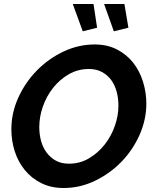

<svg xmlns="http://www.w3.org/2000/svg" viewBox="-20 -938 769 963"><path d="M502 -918H604L624 -799L551 -781ZM345 -918H449L467 -799L395 -781ZM299 5Q236 5 187 -19.5Q138 -44 104.5 -85Q71 -126 54 -179Q37 -232 37 -290Q37 -371 71.5 -447.5Q106 -524 164 -583.5Q222 -643 297.5 -679Q373 -715 455 -715Q518 -715 566.5 -690Q615 -665 647.5 -624Q680 -583 697 -529Q714 -475 714 -418Q714 -338 680 -261.5Q646 -185 588.5 -126Q531 -67 456 -31Q381 5 299 5ZM326 -117Q381 -117 426.5 -144Q472 -171 505 -213Q538 -255 556 -306.5Q574 -358 574 -408Q574 -445 565 -478.5Q556 -512 537.5 -537Q519 -562 491 -577Q463 -592 426 -592Q371 -592 325 -565.5Q279 -539 246 -497Q213 -455 195 -403.5Q177 -352 177 -301Q177 -264 186 -231Q195 -198 214 -172.5Q233 -147 260.5 -132Q288 -117 326 -117Z"/></svg>

Font: PTCRaleway
Style: Bold Italic
Weight: 700
Italic angle: -12°
Designer: Matt McInerney, Pablo Impallari, Rodrigo Fuenzalida
Foundry: Matt McInerney, Pablo Impallari, Rodrigo Fuenzalida
Version: Version 3.000g; ttfautohint (v1.5) -l 8 -r 28 -G 28 -x 14 -D